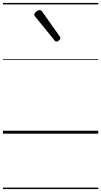

<svg xmlns="http://www.w3.org/2000/svg" viewBox="-20 -905 685 1300"><path d="M362 -623Q359 -623 355.5 -625Q352 -627 349 -632L218 -793Q214 -798 213 -800.5Q212 -803 212 -808Q212 -813 218.5 -820Q225 -827 233.5 -832Q242 -837 248 -837Q258 -837 265 -827L384 -659Q387 -654 388 -651.5Q389 -649 389 -647Q389 -639 379 -631Q369 -623 362 -623ZM0 365H645V375H0ZM0 -20H645V0H0ZM0 -505H645V-500H0ZM0 -885H645V-875H0Z"/></svg>

Font: Playwrite GB S Guides
Style: Regular
Weight: 400
Designer: Veronika Burian, José Scaglione
Foundry: TypeTogether
Version: Version 1.003